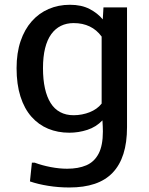

<svg xmlns="http://www.w3.org/2000/svg" viewBox="-20 -560 635 820"><path d="M275.9 240.7Q229.5 240.7 185.8 233.6Q142.1 226.6 107.9 214.8L116.2 134.8H128.4Q159.7 146.5 196.8 153.6Q233.9 160.6 266.6 160.6Q314.5 160.6 348.6 146Q382.8 131.3 401.1 96.4Q419.4 61.5 419.4 1.5Q419.4 -8.8 418.9 -19.8Q418.5 -30.8 417.5 -45.9Q390.6 -17.6 353 -5.4Q315.4 6.8 275.9 6.8Q226.6 6.8 185.5 -10.3Q144.5 -27.3 114.3 -61.5Q84 -95.7 67.4 -147.7Q50.8 -199.7 50.8 -269Q50.8 -334 67.9 -384.3Q85 -434.6 115.7 -469.2Q146.5 -503.9 188 -521.7Q229.5 -539.6 278.8 -539.6Q328.1 -539.6 362.8 -521.5Q397.5 -503.4 418.9 -477.1L421.9 -528.3H522.5V-17.1Q522.5 48.8 507.1 97.2Q491.7 145.5 461.2 177.5Q430.7 209.5 384.5 225.1Q338.4 240.7 275.9 240.7ZM294.4 -67.9Q312.5 -67.9 330.1 -71.3Q347.7 -74.7 363 -80.8Q378.4 -86.9 391.6 -96.2Q404.8 -105.5 414.1 -117.7V-403.8Q403.3 -418.5 390.6 -429.2Q377.9 -439.9 363 -447Q348.1 -454.1 331.1 -457.8Q314 -461.4 294.4 -461.4Q264.2 -461.4 240 -449.5Q215.8 -437.5 198.7 -413.8Q181.6 -390.1 172.6 -354Q163.6 -317.9 163.6 -269Q163.6 -220.2 171.9 -182.9Q180.2 -145.5 196.3 -119.9Q212.4 -94.2 237.1 -81.1Q261.7 -67.9 294.4 -67.9Z"/></svg>

Font: Comme Medium
Style: Regular
Weight: 500
Version: Version 1.000;gftools[0.9.27]